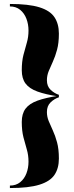

<svg xmlns="http://www.w3.org/2000/svg" viewBox="-20 -800 372 970"><path d="M277.5 -312.5Q210.5 -322.5 169.2 -337.5Q128 -352.5 109 -378Q90 -403.5 90 -445Q90 -490 98.5 -522.8Q107 -555.5 115.5 -584.2Q124 -613 124 -646Q124 -677.5 113.5 -705.2Q103 -733 82 -750.2Q61 -767.5 30 -767.5V-780Q125 -780 179 -763.2Q233 -746.5 255.2 -713Q277.5 -679.5 277.5 -630Q277.5 -582.5 268.2 -548.5Q259 -514.5 247 -488.5Q235 -462.5 226 -440.5Q217 -418.5 217 -394.5Q217 -364 235.8 -346.2Q254.5 -328.5 277.5 -321ZM30 150V137.5Q61 137.5 82 120.5Q103 103.5 113.5 76Q124 48.5 124 17Q124 -16 115.5 -44.8Q107 -73.5 98.5 -106.2Q90 -139 90 -184Q90 -225.5 109 -251Q128 -276.5 169.2 -291.5Q210.5 -306.5 277.5 -316.5V-308.5Q254.5 -301 235.8 -283Q217 -265 217 -234Q217 -210.5 226 -188.5Q235 -166.5 247 -140.8Q259 -115 268.2 -81Q277.5 -47 277.5 1Q277.5 50.5 255.2 83.5Q233 116.5 179 133.2Q125 150 30 150Z"/></svg>

Font: Bodoni Moda 18pt
Style: Bold
Weight: 700
Designer: Owen Earl
Foundry: indestructible type
Version: Version 2.004